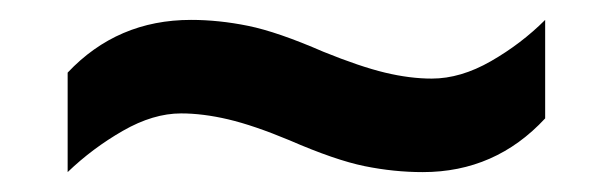

<svg xmlns="http://www.w3.org/2000/svg" viewBox="-20 -449 617 193"><path d="M271 -308Q235 -323 209.5 -329Q184 -335 162 -335Q134 -335 103.5 -317.5Q73 -300 48 -276V-376Q98 -429 172 -429Q200 -429 229.5 -423Q259 -417 305 -397Q342 -382 367 -376Q392 -370 414 -370Q443 -370 473.5 -387.5Q504 -405 528 -429V-330Q478 -276 405 -276Q376 -276 346.5 -282Q317 -288 271 -308Z"/></svg>

Font: Noto Sans Thai Looped SemiBold
Style: Regular
Weight: 600
Designer: Sasikarn Vongin, Ben Mitchell
Foundry: The Fontpad Ltd
Version: Version 1.001; ttfautohint (v1.8.4.7-5d5b)